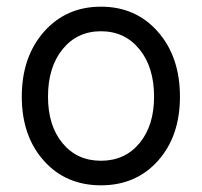

<svg xmlns="http://www.w3.org/2000/svg" viewBox="-20 -536 601 572"><path d="M280.8 16.1Q175.8 16.1 110.4 -57.4Q44.9 -130.9 44.9 -248Q44.9 -366.2 110.8 -441.2Q176.8 -516.1 280.8 -516.1Q384.8 -516.1 450.4 -441.4Q516.1 -366.7 516.1 -248Q516.1 -130.4 450.7 -57.1Q385.3 16.1 280.8 16.1ZM439 -248Q439 -335.9 395.3 -389.4Q351.6 -442.9 280.8 -442.9Q210 -442.9 166.5 -389.4Q123 -335.9 123 -248Q123 -161.6 166.3 -109.4Q209.5 -57.1 280.8 -57.1Q352.1 -57.1 395.5 -109.4Q439 -161.6 439 -248Z"/></svg>

Font: Uncut Sans
Style: Regular
Weight: 400
Designer: Kasper Nordkvist
Foundry: UNCUT.wtf
Version: Version 1.304;Glyphs 3.2 (3246)